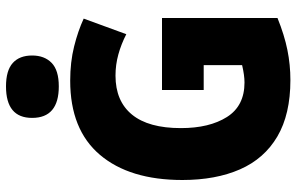

<svg xmlns="http://www.w3.org/2000/svg" viewBox="-194 -784 988 640"><g transform="rotate(-90 300.0 -464.0)"><path d="M353 10Q239 10 165 -33.5Q91 -77 55.5 -158Q20 -239 20 -350Q20 -526 104 -625Q188 -724 351 -724Q413 -724 465 -711Q517 -698 558 -679L506 -537Q473 -554 438.5 -563.5Q404 -573 368 -573Q283 -573 238 -518Q193 -463 193 -355Q193 -260 230 -201.5Q267 -143 345 -143Q357 -143 371.5 -145Q386 -147 403 -151V-279H320V-418H560V-33Q503 -10 453.5 0Q404 10 353 10ZM332 -762Q227 -762 227 -851Q227 -938 332 -938Q385 -938 410 -915.5Q435 -893 435 -851Q435 -810 410.5 -786Q386 -762 332 -762Z"/></g></svg>

Font: Noto Sans Mono Black
Style: Regular
Weight: 900
Designer: Monotype Design Team
Foundry: Monotype Imaging Inc.
Version: Version 2.014